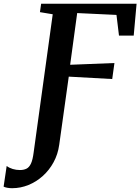

<svg xmlns="http://www.w3.org/2000/svg" viewBox="-128 -763 758 1036"><path d="M-62.5 252.5Q-77 252.5 -89.8 250Q-102.5 247.5 -108.5 244L-92 132.5Q-78.5 143 -59.5 148.8Q-40.5 154.5 -20.5 154.5Q0 154.5 14.8 147.2Q29.5 140 39 119.8Q48.5 99.5 53.5 60L156.5 -686L87.5 -697.5L94 -743H609L593.5 -571H514L500.5 -682.5L288.5 -692.5L250.5 -413.5L489.5 -423L477.5 -336.5L243 -349.5L191.5 18.5Q184.5 69.5 161.2 112.2Q138 155 103 186.5Q68 218 25.5 235.2Q-17 252.5 -62.5 252.5Z"/></svg>

Font: Merriweather 28pt SemiBold
Style: Italic
Weight: 600
Italic angle: -7.8°
Version: Version 2.101